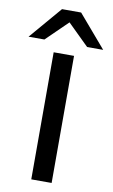

<svg xmlns="http://www.w3.org/2000/svg" viewBox="-125 -997 618 1049"><g transform="rotate(10 184.0 -472.5)"><path d="M127 0V-705H240V0ZM-23 -765 131 -945H237L391 -765H302L184 -881L65 -765Z"/></g></svg>

Font: Nunito Sans 7pt Expanded Medium
Style: Regular
Weight: 500
Width: 7
Designer: Vernon Adams
Foundry: Vernon Adams
Version: Version 3.101;gftools[0.9.27]